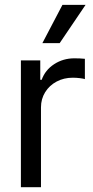

<svg xmlns="http://www.w3.org/2000/svg" viewBox="-20 -783 390 803"><path d="M67.4 -530.3H148.4V-449.2H154.3Q168.9 -490.2 206.5 -514.6Q244.1 -539.1 291 -539.1Q315.4 -539.1 335 -537.1V-452.1Q330.1 -454.1 314.5 -456.1Q298.8 -458 284.2 -458Q247.1 -458 216.8 -441.9Q186.5 -425.8 168.9 -397.5Q151.4 -369.1 151.4 -334V0H67.4ZM241.2 -762.7H337.9L229.5 -602.5H157.2Z"/></svg>

Font: Pretendard JP Variable
Style: Regular
Weight: 400
Designer: Base glyphs from Inter by Rasmus Andersson; Hangul glyphs from Noto Sans CJK(Source Han Sans) by Jang Soo-young and Kang
Foundry: Kil Hyung-jin
Version: Version 1.307;Glyphs 3.2 (3192)